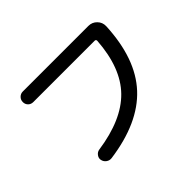

<svg xmlns="http://www.w3.org/2000/svg" viewBox="-142 -984 1283 1283"><g transform="rotate(-45 500.0 -342.5)"><path d="M174.8 -610.4Q153.3 -610.4 139.2 -624.5Q125 -638.7 125 -659.7Q125 -680.7 139.6 -695.3Q154.3 -710 174.8 -710H794.9Q830.1 -710 854.5 -685.1Q878.9 -660.2 877.9 -625Q864.3 -330.1 718.3 -172.9Q572.3 -15.6 280.3 24.4Q258.8 27.3 241.7 14.6Q224.6 2 220.7 -18.6Q216.8 -37.1 229.5 -54.2Q242.2 -71.3 261.7 -74.2Q507.8 -109.4 628.9 -233.4Q750 -357.4 766.6 -597.7Q766.6 -609.4 755.9 -610.4Z"/></g></svg>

Font: Rounded-X Mgen+ 1m medium
Style: Regular
Weight: 500
Designer: [Source Han Sans]
Ryoko NISHIZUKA  (kana & ideographs); Paul D. Hunt (Latin, Greek & Cyrillic); Wenlong ZHANG  (bopomofo
Version: Version 1.059.20150602